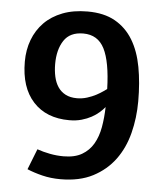

<svg xmlns="http://www.w3.org/2000/svg" viewBox="-49 -683 621 732"><g transform="rotate(5 261.5 -317.0)"><path d="M112 -100Q135 -92 161 -87Q187 -82 213 -82Q256 -82 283.5 -98Q311 -114 327 -141.5Q343 -169 349.5 -205.5Q356 -242 357 -283Q349 -273 336.5 -262Q324 -251 307.5 -242Q291 -233 270 -227Q249 -221 223 -221Q135 -221 85 -275.5Q35 -330 35 -429Q35 -474 49.5 -512.5Q64 -551 92 -579.5Q120 -608 161.5 -624Q203 -640 257 -640Q320 -640 362.5 -616Q405 -592 431 -549Q457 -506 468 -446.5Q479 -387 479 -316Q479 -252 464 -193.5Q449 -135 416.5 -91Q384 -47 333 -20.5Q282 6 209 6Q172 6 139.5 -2Q107 -10 81 -21ZM357 -352Q354 -456 329 -505.5Q304 -555 248 -555Q197 -555 174 -520Q151 -485 151 -430Q151 -404 156 -381.5Q161 -359 172 -342.5Q183 -326 201 -316.5Q219 -307 245 -307Q265 -307 284 -313Q303 -319 318 -327Q333 -335 343.5 -342.5Q354 -350 357 -352Z"/></g></svg>

Font: Amaranth
Style: Regular
Weight: 400
Designer: Gesine Todt
Foundry: Gesine Todt
Version: Version 1.001